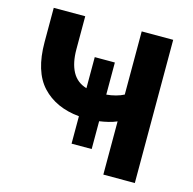

<svg xmlns="http://www.w3.org/2000/svg" viewBox="-104 -809 916 913"><g transform="rotate(15 354.5 -352.5)"><path d="M483 0V-262Q465 -254 442.5 -248.5Q420 -243 398 -240V-103H299V-238Q183 -249 116.5 -320.5Q50 -392 50 -537V-705H205V-543Q205 -475 228 -432.5Q251 -390 299 -376V-529H398V-371Q421 -373 443.5 -379Q466 -385 483 -394V-705H638V0Z"/></g></svg>

Font: Nunito Sans ExtraBold
Style: Regular
Weight: 800
Designer: Vernon Adams
Foundry: Vernon Adams
Version: Version 3.101; ttfautohint (v1.8.4.7-5d5b);gftools[0.9.27]